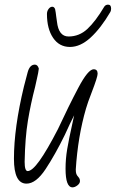

<svg xmlns="http://www.w3.org/2000/svg" viewBox="-20 -782 498 826"><path d="M262 -56Q262 -98 269 -140Q276 -182 291 -249L299 -286Q282 -253 259 -202Q218 -118 176.5 -55Q135 8 94 8Q40 8 40 -99Q40 -232 83 -410L99 -471Q108 -504 130 -504Q142 -504 147 -487Q145 -469 139 -444Q133 -419 131 -408Q112 -335 100 -262.5Q88 -190 86 -86Q86 -46 99 -46Q118 -46 150 -90.5Q182 -135 229 -226Q275 -325 317 -404.5Q359 -484 383 -484Q400 -484 400 -465Q400 -451 375 -386Q356 -337 350 -315Q315 -195 306 -53Q306 -40 308.5 -33.5Q311 -27 317.5 -20Q324 -13 324 -3Q324 7 313 15.5Q302 24 292 24Q262 24 262 -56ZM182 -722Q182 -734 189 -743.5Q196 -753 205 -753Q213 -753 217 -743Q220 -729 222 -710L225 -689Q232 -625 275 -625Q321 -625 356 -657.5Q391 -690 429 -754Q435 -762 445 -762Q458 -762 458 -745Q458 -737 455 -731Q414 -661 370 -620.5Q326 -580 281 -580Q235 -580 208.5 -619Q182 -658 182 -722Z"/></svg>

Font: Bad Script
Style: Regular
Weight: 400
Italic angle: -10°
Designer: Roman Shchyukin (Gaslight Type Foundry), Cyreal (Charset Expansion)
Foundry: Gaslight
Version: Version 2.000